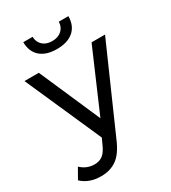

<svg xmlns="http://www.w3.org/2000/svg" viewBox="-238 -848 1031 1160"><g transform="rotate(-30 277.5 -268.5)"><path d="M115 -737H180Q181 -700 205.5 -677.5Q230 -655 271 -655Q312 -655 337 -677.5Q362 -700 363 -737H430Q429 -670 387.5 -634.5Q346 -599 272 -599Q198 -599 157 -634.5Q116 -670 115 -737ZM472 -530H566L309 53Q275 134 229.5 167Q184 200 120 200Q35 200 -16 151L25 79Q66 118 120 118Q155 118 178.5 99.5Q202 81 221 36L238 -1L4 -530H104L289 -106Z"/></g></svg>

Font: Montserrat
Style: Regular
Weight: 500
Designer: Julieta Ulanovsky
Foundry: Julieta Ulanovsky
Version: Version 7.200;PS 007.200;hotconv 1.0.88;makeotf.lib2.5.64775